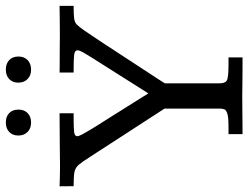

<svg xmlns="http://www.w3.org/2000/svg" viewBox="-120 -738 855 661"><g transform="rotate(-90 307.5 -407.5)"><path d="M176.3 0V-48.3H202.1Q233.4 -48.3 246.3 -52.2Q259.3 -56.2 261.7 -63Q264.2 -69.8 264.2 -78.6V-268.6Q262.7 -270.5 250.7 -289.3Q238.8 -308.1 220.2 -336.4Q201.7 -364.7 181.4 -396.2Q161.1 -427.7 142.6 -456.1Q124 -484.4 112.1 -503.2Q100.1 -522 98.6 -523.9Q81.1 -551.8 70.6 -564Q60.1 -576.2 44.7 -578.9Q29.3 -581.5 -2.9 -581.5Q-2.9 -593.8 -3.2 -606Q-3.4 -618.2 -3.4 -629.9Q6.3 -629.4 17.8 -629.2Q29.3 -628.9 41 -628.7Q52.7 -628.4 62.5 -628.4Q104 -628.4 144 -629.2Q184.1 -629.9 248 -629.9V-581.5H229.5Q197.8 -581.5 183.3 -579.8Q168.9 -578.1 168.9 -568.4Q169.9 -562 176 -550.8Q182.1 -539.6 191.4 -523.9Q191.9 -522.5 204.6 -502.4Q217.3 -482.4 235.6 -453.4Q253.9 -424.3 272.2 -395Q290.5 -365.7 303.2 -345.7Q315.9 -325.7 316.4 -324.2L440.9 -521Q452.1 -539.1 458.5 -550.3Q464.8 -561.5 464.8 -568.4Q464.8 -577.6 450 -579.6Q435.1 -581.5 401.4 -581.5Q397.9 -581.5 394.8 -581.5Q391.6 -581.5 388.2 -581.5V-629.9Q388.2 -629.9 404.1 -629.6Q419.9 -629.4 442.1 -629.4Q464.4 -629.4 485.4 -629.2Q506.3 -628.9 516.6 -628.9Q539.6 -628.9 564 -629.2Q588.4 -629.4 617.7 -629.9V-581.5Q588.4 -581.5 574.7 -579.8Q561 -578.1 553 -570.1Q544.9 -562 532.2 -543.5Q518.6 -523.9 496.8 -491Q475.1 -458 450.7 -420.4Q426.3 -382.8 404.1 -349.1Q381.8 -315.4 367.2 -292.7Q352.5 -270 351.1 -267.6V-79.6Q351.1 -60.1 360.8 -54.2Q370.6 -48.3 414.1 -48.3H440.4V0Q410.2 0 379.4 -0.2Q348.6 -0.5 306.6 -1Q281.7 -1 258.5 -0.7Q235.4 -0.5 214.8 -0.2Q194.3 0 176.3 0ZM215.8 -728Q195.8 -728 183.6 -740.2Q171.4 -752.4 171.4 -772Q171.4 -791.5 183.6 -803.2Q195.8 -814.9 216.3 -814.9Q236.8 -814.9 248.8 -803.2Q260.7 -791.5 260.7 -771.5Q260.7 -752 248.8 -740Q236.8 -728 215.8 -728ZM397.9 -728Q377.9 -728 365.7 -740.2Q353.5 -752.4 353.5 -772Q353.5 -791.5 365.7 -803.2Q377.9 -814.9 398.4 -814.9Q418.9 -814.9 431.2 -803.2Q443.4 -791.5 443.4 -771.5Q443.4 -752 431.2 -740Q418.9 -728 397.9 -728Z"/></g></svg>

Font: Kameron
Style: Regular
Weight: 400
Designer: Vernon Adams
Foundry: Vernon Adams
Version: Version 1.100